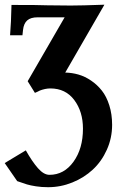

<svg xmlns="http://www.w3.org/2000/svg" viewBox="-30 -509 502 804"><path d="M42 249.5 -10.3 173.8 78.1 120.6Q104.5 167.5 128.9 195.3Q153.3 223.1 177.2 223.1Q238.3 223.1 277.8 168.2Q317.4 113.3 317.4 29.8Q317.4 -41.5 281 -90.1Q244.6 -138.7 180.7 -138.7Q159.2 -138.7 134.3 -128.9L136.2 -129.4Q135.7 -128.9 126.2 -124.5Q116.7 -120.1 116.2 -120.1L85.9 -168.9L240.7 -436.5H127.9Q98.6 -436.5 84 -423.6Q69.3 -410.6 66.4 -383.3L64 -361.3H12.2Q16.6 -415.5 18.1 -488.3Q135.7 -488.3 167.5 -486.8H167Q210 -485.8 266.1 -485.8Q310.5 -485.8 407.2 -489.3L243.2 -205.1Q271.5 -204.6 298.6 -196.8Q325.7 -189 351.3 -171.6Q377 -154.3 396.5 -129.6Q416 -105 427.7 -67.9Q439.5 -30.8 439.5 13.7Q439.5 68.8 417.5 117.9Q395.5 167 358.6 201.2Q321.8 235.4 272.9 255.1Q224.1 274.9 171.4 274.9Q144 274.9 120.6 271.2Q97.2 267.6 82.8 263.2Q68.4 258.8 42 249.5Z"/></svg>

Font: Flanker
Style: Bold
Weight: 700
Designer: Flanker
Foundry: Flanker
Version: Version 2.021